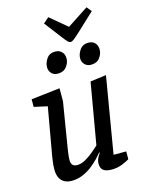

<svg xmlns="http://www.w3.org/2000/svg" viewBox="-134 -984 798 1070"><g transform="rotate(-15 265.0 -449.5)"><path d="M144 8Q120 8 102.5 -1.5Q85 -11 75.5 -30Q66 -49 66 -77Q66 -89 67 -103.5Q68 -118 70.5 -132.5Q73 -147 74 -156L122 -428L45 -445V-489L211 -508V-434L167 -165Q166 -158 164.5 -147Q163 -136 162 -126Q161 -116 161 -108Q161 -90 169 -79.5Q177 -69 196 -69Q219 -69 244 -83Q269 -97 291.5 -116Q314 -135 327 -147L388 -500L480 -512L406 -72H479V-27Q465 -18 437 -6.5Q409 5 375 5Q343 5 327.5 -7Q312 -19 312 -47Q312 -59 317.5 -73Q323 -87 335 -103L332 -105Q323 -94 305 -75Q287 -56 263 -37Q239 -18 208.5 -5Q178 8 144 8ZM416 -589Q393 -589 379 -603.5Q365 -618 365 -639Q365 -664 382 -688Q399 -712 432 -712Q455 -712 469 -697.5Q483 -683 483 -658Q483 -634 466 -611.5Q449 -589 416 -589ZM224 -589Q201 -589 187.5 -603.5Q174 -618 174 -639Q174 -664 190.5 -688Q207 -712 240 -712Q263 -712 277.5 -697.5Q292 -683 292 -658Q292 -634 274.5 -611.5Q257 -589 224 -589ZM339 -741Q330 -741 320.5 -751Q311 -761 299 -777L221 -879L253 -907L351 -825L473 -905L496 -877L400 -787Q372 -761 359 -751Q346 -741 339 -741Z"/></g></svg>

Font: Faustina Medium
Style: Italic
Weight: 500
Italic angle: -8°
Designer: Alfonso Garcia
Foundry: http://www.omnibus-type.com
Version: Version 1.200